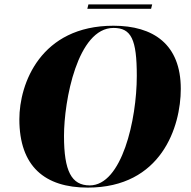

<svg xmlns="http://www.w3.org/2000/svg" viewBox="-20 -842 869 873"><path d="M377 -802H667L672 -822H382ZM379 11C714 11 802 -266 802 -438C802 -641 677 -725 496 -725C164 -725 68 -461 68 -300C68 -85 184 11 379 11ZM388 1C305 1 271 -64 271 -224C271 -384 332 -715 496 -715C577 -715 602 -663 602 -497C602 -297 534 1 388 1Z"/></svg>

Font: Noto Serif Display Black
Style: Italic
Weight: 900
Italic angle: -12°
Designer: Monotype Design Team
Foundry: Monotype Imaging Inc.
Version: Version 2.009